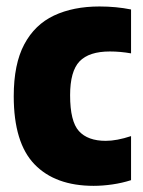

<svg xmlns="http://www.w3.org/2000/svg" viewBox="-20 -578 452 608"><path d="M276.5 10.5Q155 10.5 89.2 -57.8Q23.5 -126 23.5 -273.5Q23.5 -375 56.8 -437.5Q90 -500 151 -528.8Q212 -557.5 295 -557.5Q348 -557.5 395 -548V-409Q361 -415 328 -415Q262 -415 232 -383.8Q202 -352.5 202 -276.5Q202 -193.5 230 -162.8Q258 -132 315 -132Q349.5 -132 395 -147V-7.5Q367 1.5 336 6Q305 10.5 276.5 10.5Z"/></svg>

Font: Encode Sans Cnd XBd
Style: Regular
Weight: 800
Width: 3
Designer: Multiple Designers
Foundry: Impallari Type
Version: Version 3.002; ttfautohint (v1.8.3) -l 8 -r 50 -G 200 -x 14 